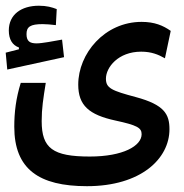

<svg xmlns="http://www.w3.org/2000/svg" viewBox="-33 -473 639 667"><path d="M269 173.8C457.5 173.8 555.7 77.6 555.7 -23.9C555.7 -75.7 538.6 -108.9 439 -135.7C355 -158.2 335 -166.5 335 -199.7C335 -238.8 377.4 -293.5 457.5 -293.5C492.7 -293.5 516.6 -283.7 540 -270.5L560.1 -365.7C533.7 -384.3 503.9 -397 459 -397C330.1 -397 238.8 -286.6 238.8 -179.2C238.8 -106.9 275.9 -74.2 368.2 -54.2C442.4 -38.1 459 -29.3 459 -6.8C459 33.7 395 70.8 278.8 70.8C150.4 70.8 111.8 42 111.8 -52.2C111.8 -96.7 117.2 -129.9 126 -185.1H39.1C22.5 -131.8 16.6 -83 16.6 -32.7C16.6 114.7 102.5 173.8 269 173.8ZM-7.8 -231.4 189.5 -274.4 182.6 -335.4C153.3 -330.1 112.8 -322.3 94.2 -322.3C70.8 -322.3 59.1 -329.6 59.1 -354.5C59.1 -379.9 72.3 -389.2 115.2 -389.2C126.5 -389.2 146 -387.7 161.1 -385.7L164.1 -441.4C147.5 -447.8 129.4 -453.1 102.1 -453.1C41 -453.1 -2.4 -422.4 -2.4 -367.2C-2.4 -335.9 10.3 -315.9 32.7 -308.1V-301.8L-13.2 -290Z"/></svg>

Font: CaskaydiaCove Nerd Font
Style: Regular
Weight: 400
Designer: Aaron Bell
Foundry: Saja Typeworks
Version: Version 2111.1;Nerd Fonts 2.3.3